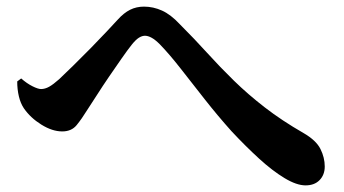

<svg xmlns="http://www.w3.org/2000/svg" viewBox="-20 -629 1040 580"><path d="M903 -69Q876 -69 839.5 -91Q803 -113 762.5 -150Q722 -187 679 -233Q637 -280 598.5 -329Q560 -378 526 -421.5Q492 -465 463 -495Q449 -509 438 -515Q427 -521 418 -521Q409 -521 399.5 -515Q390 -509 378 -494Q366 -479 347.5 -452.5Q329 -426 309.5 -397.5Q290 -369 272.5 -341.5Q255 -314 243 -296Q227 -270 211.5 -251Q196 -232 168 -232Q138 -232 105 -252.5Q72 -273 52 -302Q42 -317 37 -338Q32 -359 32 -383L44 -392Q61 -377 78 -368.5Q95 -360 104 -360Q116 -360 128.5 -367Q141 -374 159 -390Q178 -408 203 -432.5Q228 -457 254.5 -484Q281 -511 302.5 -534Q324 -557 336 -570Q354 -590 373 -599.5Q392 -609 415 -609Q443 -609 469.5 -597Q496 -585 523 -556Q567 -512 606 -469Q645 -426 687 -385Q729 -344 780 -304.5Q831 -265 897 -227Q935 -205 948 -179Q961 -153 961 -126Q961 -101 945.5 -85Q930 -69 903 -69Z"/></svg>

Font: Noto Serif TC
Style: Bold
Weight: 700
Designer: Ryoko NISHIZUKA 西塚涼子 (kana & ideographs); Frank Grießhammer (Latin, Greek & Cyrillic); Wenlong ZHANG 张文龙 (bopomofo); San
Foundry: Adobe
Version: Version 2.002-H1;hotconv 1.1.0;makeotfexe 2.6.0